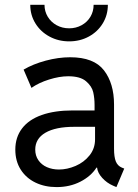

<svg xmlns="http://www.w3.org/2000/svg" viewBox="-20 -762 568 790"><path d="M43 -146.5Q43 -197.3 70.8 -233.6Q98.6 -270 151.6 -288.8Q204.6 -307.6 279.3 -307.6H369.1V-330.1Q369.1 -358.4 363.5 -382.8Q357.9 -407.2 334 -427.7Q310.1 -448.2 260.7 -448.2Q224.6 -448.2 181.9 -434.8Q139.2 -421.4 109.4 -400.4L77.1 -475.6Q116.2 -498.5 168.2 -512.5Q220.2 -526.4 268.6 -526.4Q366.2 -526.4 407.7 -472.7Q449.2 -418.9 449.2 -332V-150.4Q449.2 -116.2 456.5 -97.9Q463.9 -79.6 481.4 -72.3L491.2 -68.4L459 7.8L445.3 2Q419.4 -9.3 400.6 -30Q381.8 -50.8 379.4 -72.3H377Q354 -36.6 310.5 -14.4Q267.1 7.8 212.9 7.8Q164.6 7.8 126 -10.7Q87.4 -29.3 65.2 -64.2Q43 -99.1 43 -146.5ZM222.7 -64.5Q256.3 -64.5 291 -79.3Q325.7 -94.2 348.4 -122.6Q371.1 -150.9 371.1 -188.5V-240.2H285.2Q208.5 -240.2 166.7 -215.8Q125 -191.4 125 -146.5Q125 -121.6 137.9 -102.8Q150.9 -84 173.1 -74.2Q195.3 -64.5 222.7 -64.5ZM104.5 -742.2H163.1Q163.1 -715.3 176.5 -693.1Q189.9 -670.9 213.1 -658.2Q236.3 -645.5 264.6 -645.5Q292.5 -645.5 315.7 -658.2Q338.9 -670.9 352.1 -693.1Q365.2 -715.3 365.2 -742.2H423.8Q423.8 -700.2 402.8 -665.8Q381.8 -631.3 345.5 -611.6Q309.1 -591.8 264.6 -591.8Q220.2 -591.8 183.6 -611.6Q147 -631.3 125.7 -665.8Q104.5 -700.2 104.5 -742.2Z"/></svg>

Font: Reddit Sans Fudge
Style: Regular
Weight: 400
Designer: Stephen Hutchings
Foundry: Reddit
Version: Version 1.011